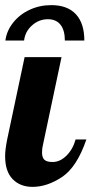

<svg xmlns="http://www.w3.org/2000/svg" viewBox="-28 -723 357 749"><path d="M172 -703Q235 -703 268 -667.5Q301 -632 301 -565H225Q225 -605 208 -626.5Q191 -648 159 -648Q124 -648 97 -624Q70 -600 66 -565H-7Q-2 -603 23.5 -635Q49 -667 88 -685Q127 -703 172 -703ZM-8 -114Q-8 -139 0 -179L68 -500H212L140 -160Q136 -145 136 -128Q136 -108 145.5 -99.5Q155 -91 177 -91Q206 -91 231 -115.5Q256 -140 267 -179H309Q272 -71 214 -32.5Q156 6 99 6Q51 6 21.5 -24Q-8 -54 -8 -114Z"/></svg>

Font: Lobster
Style: Regular
Weight: 400
Designer: Impallari Type
Foundry: Impallari Type
Version: Version 2.100